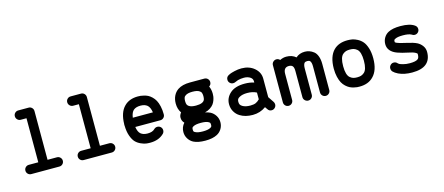

<svg xmlns="http://www.w3.org/2000/svg" viewBox="-52 -1248 4584 1983"><g transform="rotate(-15 2240.0 -256.0)"><path d="M170 -557Q149 -557 134.5 -572Q120 -587 120 -607.5Q120 -628 134.5 -642.5Q149 -657 170 -657H281Q301 -657 315.5 -642.5Q330 -628 330 -607V-86H430Q451 -86 465.5 -71.5Q480 -57 480 -36.5Q480 -16 465.5 -1.5Q451 13 430 13H130Q109 13 94.5 -1.5Q80 -16 80 -36.5Q80 -57 94.5 -71.5Q109 -86 130 -86H231V-557Z M730 -557Q709 -557 694.5 -572Q680 -587 680 -607.5Q680 -628 694.5 -642.5Q709 -657 730 -657H841Q861 -657 875.5 -642.5Q890 -628 890 -607V-86H990Q1011 -86 1025.5 -71.5Q1040 -57 1040 -36.5Q1040 -16 1025.5 -1.5Q1011 13 990 13H690Q669 13 654.5 -1.5Q640 -16 640 -36.5Q640 -57 654.5 -71.5Q669 -86 690 -86H791V-557Z M1508 -278Q1499 -335 1472.5 -356.5Q1446 -378 1401 -378Q1354 -378 1327.5 -356.5Q1301 -335 1293 -278ZM1293 -179Q1301 -124 1327.5 -102.5Q1354 -81 1400 -81Q1452 -81 1477 -107Q1492 -122 1513 -122Q1534 -122 1548.5 -107.5Q1563 -93 1563 -72Q1563 -51 1548 -36Q1493 18 1400 18Q1377 18 1356 15Q1335 12 1303 -2Q1271 -16 1248 -39.5Q1225 -63 1208 -110Q1191 -157 1190 -220Q1189 -224 1189 -228.5Q1189 -233 1190 -237Q1192 -361 1253 -422Q1307 -477 1400 -477Q1415 -477 1429.5 -475.5Q1444 -474 1466 -468.5Q1488 -463 1506.5 -453.5Q1525 -444 1545 -425Q1565 -406 1579 -380.5Q1593 -355 1602 -316Q1611 -277 1611 -229Q1611 -208 1596.5 -193.5Q1582 -179 1561 -179Z M1957 -45Q1902 -45 1877 -31Q1866 -25 1862.5 -19.5Q1859 -14 1859 1Q1859 16 1862.5 21.5Q1866 27 1877 32Q1903 46 1957 46Q2011 46 2037 32Q2048 26 2051.5 20.5Q2055 15 2055 0.5Q2055 -14 2051.5 -19.5Q2048 -25 2037 -31Q2012 -45 1957 -45ZM1957 -378Q1905 -378 1882 -361Q1875 -356 1870.5 -351.5Q1866 -347 1862.5 -334.5Q1859 -322 1859 -304Q1859 -278 1865 -266Q1871 -254 1882 -247Q1906 -230 1957 -230Q2035 -230 2050 -268Q2055 -281 2055 -304Q2055 -322 2051.5 -334Q2048 -346 2044 -351Q2040 -356 2032 -361Q2009 -378 1957 -378ZM1769 -151Q1769 -177 1789 -202Q1759 -245 1759 -304Q1759 -350 1776.5 -386Q1794 -422 1826 -444Q1875 -477 1957 -477H2111Q2132 -477 2146.5 -462.5Q2161 -448 2161 -427Q2161 -400 2138 -385Q2155 -349 2155 -304Q2155 -289 2153 -274Q2151 -259 2143.5 -237Q2136 -215 2123 -197Q2110 -179 2085.5 -162.5Q2061 -146 2028 -138Q2059 -132 2084 -119Q2115 -102 2135 -70.5Q2155 -39 2155 0.5Q2155 40 2135 72Q2115 104 2083 120Q2036 145 1957 145Q1878 145 1831 121Q1799 104 1779 72Q1759 40 1759 1Q1759 -52 1794 -91Q1769 -115 1769 -151Z M2499 -85Q2536 -85 2557.5 -94.5Q2579 -104 2599 -125V-197Q2558 -219 2499 -219Q2448 -219 2416 -201Q2401 -193 2394.5 -183Q2388 -173 2388 -155Q2388 -135 2394.5 -124Q2401 -113 2416 -104Q2447 -85 2499 -85ZM2289 -155Q2289 -223 2342.5 -271Q2396 -319 2499 -319Q2554 -319 2599 -304V-319Q2599 -344 2577 -360Q2549 -380 2508 -380Q2473 -380 2443 -372L2413 -360Q2402 -354 2388 -354Q2367 -354 2352.5 -368.5Q2338 -383 2338 -403Q2338 -433 2364 -447Q2371 -451 2383.5 -456.5Q2396 -462 2433 -471Q2470 -480 2508 -480Q2590 -480 2644.5 -433.5Q2699 -387 2699 -319V-121L2740 -60Q2749 -47 2749 -31Q2749 -11 2734.5 4Q2720 19 2699 19Q2672 19 2658 -4L2640 -30Q2578 15 2499 15Q2418 15 2363 -20Q2330 -40 2309.5 -75.5Q2289 -111 2289 -155Z M2831 -427Q2831 -448 2846 -462.5Q2861 -477 2881 -477Q2903 -477 2918 -460Q2951 -477 2987 -477Q3048 -477 3088 -442Q3126 -477 3184 -477Q3209 -477 3232.5 -469Q3256 -461 3278.5 -443.5Q3301 -426 3314 -391Q3327 -356 3327 -308V-30Q3327 -9 3312.5 5.5Q3298 20 3277.5 20Q3257 20 3242.5 5.5Q3228 -9 3228 -30V-308Q3228 -352 3213 -368Q3205 -377 3184 -377Q3163 -377 3154 -367Q3140 -351 3140 -308V-30Q3140 -9 3125.5 5.5Q3111 20 3090.5 20Q3070 20 3055 5.5Q3040 -9 3040 -30V-308Q3040 -348 3027 -362.5Q3014 -377 2987 -377Q2930 -377 2930 -308V-30Q2930 -9 2915.5 5.5Q2901 20 2880.5 20Q2860 20 2845.5 5.5Q2831 -9 2831 -30Z M3751 -229Q3751 -277 3742 -308Q3733 -339 3715.5 -353.5Q3698 -368 3681 -373Q3664 -378 3640 -378Q3616 -378 3599 -373Q3582 -368 3564.5 -353.5Q3547 -339 3538 -308Q3529 -277 3529 -229Q3529 -182 3538 -151Q3547 -120 3564.5 -105.5Q3582 -91 3599 -86Q3616 -81 3640 -81Q3664 -81 3681 -86Q3698 -91 3715.5 -105.5Q3733 -120 3742 -151Q3751 -182 3751 -229ZM3640 18Q3626 18 3612.5 17Q3599 16 3576.5 10.5Q3554 5 3535.5 -4.5Q3517 -14 3496.5 -32.5Q3476 -51 3462 -76.5Q3448 -102 3438.5 -141.5Q3429 -181 3429 -229Q3429 -359 3492 -423Q3546 -477 3640 -477Q3667 -477 3692 -472.5Q3717 -468 3747 -452Q3777 -436 3799 -410.5Q3821 -385 3836 -338Q3851 -291 3851 -229Q3851 -100 3787 -37Q3733 18 3640 18Z M4206 -477Q4309 -477 4358 -440Q4378 -425 4378 -400Q4378 -380 4363.5 -365.5Q4349 -351 4328 -351Q4311 -351 4297 -362Q4268 -378 4206 -378Q4148 -378 4123 -364Q4113 -359 4110.5 -354.5Q4108 -350 4108 -336Q4108 -334 4108 -333Q4108 -328 4126 -320Q4146 -310 4221.5 -293.5Q4297 -277 4332 -259Q4363 -243 4384 -214Q4405 -185 4405 -148Q4405 -66 4355 -24Q4305 18 4203 18Q4118 18 4057 -11Q4024 -27 4005 -47Q3993 -62 3993 -81Q3993 -101 4007.5 -116Q4022 -131 4042 -131Q4066 -131 4081 -113Q4084 -109 4093 -103.5Q4102 -98 4133 -89.5Q4164 -81 4203 -81Q4269 -81 4291 -100Q4306 -112 4306 -148Q4306 -156 4303 -159.5Q4300 -163 4286 -170Q4264 -182 4208.5 -193Q4153 -204 4105 -221Q4057 -238 4032 -268Q4008 -297 4008 -336Q4008 -374 4026.5 -405Q4045 -436 4076 -452Q4123 -477 4206 -477Z"/></g></svg>

Font: Brass Mono
Style: Bold
Weight: 700
Monospace: yes
Version: Version 1.100; ttfautohint (v1.8.3) -l 8 -r 50 -G 200 -x 14 